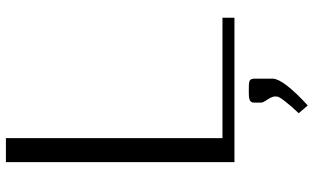

<svg xmlns="http://www.w3.org/2000/svg" viewBox="-230 -602 1085 665"><g transform="rotate(-90 312.5 -269.5)"><path d="M372.6 70.8V133.3Q370.6 170.4 279.8 253.9L252.9 222.7Q280.3 193.4 293.7 175.8Q307.1 158.2 309.1 153.1Q311 147.9 311 141.6Q311 130.4 300.3 114.7Q289.6 99.1 289.6 92.8V70.8Q289.6 65.4 290 63Q290.5 60.5 293.2 56.9Q295.9 53.2 302.7 51.5Q309.6 49.8 320.8 49.8H341.3Q362.8 49.8 367.7 54.2Q372.6 58.6 372.6 70.8ZM83.5 -791.5H166.5V-41.5H583.5V0H83.5Z"/></g></svg>

Font: Resagnicto
Style: Regular
Weight: 500
Version: Version 0.9991